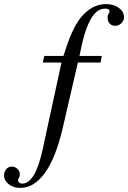

<svg xmlns="http://www.w3.org/2000/svg" viewBox="-156 -707 625 937"><path d="M53.2 -401.9 60.1 -434.1H153.8Q176.3 -506.3 194.6 -546.9Q212.9 -587.4 235.8 -618.2Q290.5 -687 361.8 -687Q399.4 -687 424.3 -668.5Q449.2 -649.9 449.2 -622.1Q449.2 -605.5 436 -593.3Q422.9 -581.1 405.8 -581.1Q389.2 -581.1 379.2 -592Q369.1 -603 369.1 -621.1Q369.1 -632.8 375 -642.1Q378.9 -648.4 378.9 -651.9Q378.9 -665 356.9 -665Q314.5 -665 284.4 -609.4Q254.4 -553.7 231.9 -434.1H340.8L335 -401.9H224.1L148.9 -77.1Q115.7 63.5 63.2 136.7Q10.7 210 -57.1 210Q-90.3 210 -113.3 192.1Q-136.2 174.3 -136.2 148.9Q-136.2 130.9 -125.5 118.4Q-114.7 106 -99.1 106Q-82.5 106 -70.8 117.2Q-59.1 128.4 -59.1 145Q-59.1 153.3 -64 162.1Q-67.9 168.5 -67.9 171.9Q-67.9 179.2 -62.3 184.1Q-56.6 189 -47.9 189Q15.6 189 51.8 23.9L144 -401.9Z"/></svg>

Font: Accordance
Style: Italic
Weight: 400
Italic angle: -11°
Version: Version 1.2 (build January 31, 2020) Miklal Software Solutio